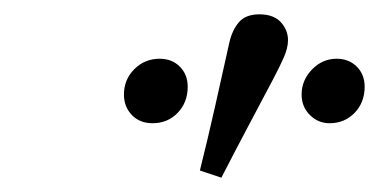

<svg xmlns="http://www.w3.org/2000/svg" viewBox="-20 -808 529 268"><path d="M193 -636Q175 -636 164 -647.5Q153 -659 153 -676Q153 -697 167.5 -711.5Q182 -726 203 -726Q220 -726 231 -715Q242 -704 242 -687Q242 -665 228 -650.5Q214 -636 193 -636ZM289 -560 259 -570Q270 -614 280 -658.5Q290 -703 300 -748Q304 -766 313.5 -777Q323 -788 342 -788Q362 -788 372 -777Q382 -766 382 -752Q382 -741 376 -727.5Q370 -714 361 -697Q343 -663 325 -629Q307 -595 289 -560ZM440 -636Q424 -636 412.5 -647.5Q401 -659 401 -676Q401 -696 415.5 -711Q430 -726 450 -726Q467 -726 478 -715Q489 -704 489 -687Q489 -665 475 -650.5Q461 -636 440 -636Z"/></svg>

Font: Source Serif Pro
Style: Italic
Weight: 400
Italic angle: -12°
Designer: Frank Grießhammer
Foundry: Adobe Systems Incorporated
Version: Version 3.001;hotconv 1.0.111;makeotfexe 2.5.65597